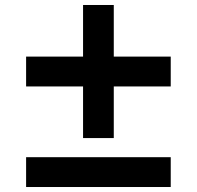

<svg xmlns="http://www.w3.org/2000/svg" viewBox="-20 -750 789 770"><path d="M313.1 -196.3V-403.3H84.7V-523H313.1V-730H436.3V-523H664.7V-403.3H436.3V-196.3ZM84.7 0V-119.6H664.7V0Z"/></svg>

Font: M PLUS 1 Thin
Style: Regular
Weight: 100
Designer: Coji Morishita
Foundry: UNDERFOREST DESIGN
Version: Version 1.001